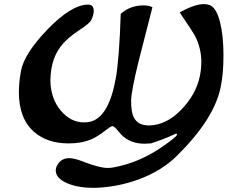

<svg xmlns="http://www.w3.org/2000/svg" viewBox="-20 -678 1100 928"><path d="M833 77.1Q759.3 149.4 646.5 190.4Q549.8 225.1 448.7 229.5Q363.3 232.4 306.4 208.3Q249.5 184.1 249.5 146Q249.5 133.3 255.9 122.1Q273.9 86.9 313.5 86.4Q338.9 86.4 377.9 101.6Q460.4 133.8 500.5 133.8Q513.7 133.8 527.8 131.3Q648.9 109.4 757.3 36.1Q835 -17.1 835.4 -26.9Q835.4 -32.2 830.1 -32.2Q831.5 -32.2 792 -15.1Q762.2 -2 709.5 15.1Q692.9 16.6 678.2 16.6Q609.9 16.6 566.4 -26.9Q556.2 -38.6 545.9 -51.3Q529.3 -69.3 522.5 -68.4Q512.2 -65.9 484.9 -43.9Q451.7 -18.1 422.9 -5.4Q375.5 15.1 314 15.1Q210 15.6 146.5 -39.1Q70.8 -103.5 71.3 -233.4Q71.3 -280.8 81.5 -335.4Q97.2 -418.9 209 -535.2Q325.2 -655.3 405.3 -655.8Q433.1 -655.8 433.1 -625Q433.1 -606 421.9 -582.5Q413.1 -564.5 364.3 -533.2Q308.6 -496.1 282.7 -464.8Q237.8 -413.1 227.1 -336.4Q224.1 -314.5 223.6 -292.5Q223.6 -202.1 274.9 -142.1Q322.3 -86.4 386.7 -86.4Q403.3 -86.4 418.9 -90.3Q506.3 -114.7 539.6 -299.3Q556.6 -395 563.5 -610.8Q608.4 -651.9 674.3 -651.9Q700.2 -651.9 716.8 -643.1Q693.8 -553.2 649.9 -381.8Q614.7 -237.8 613.8 -193.4Q612.8 -135.7 628.4 -107.9Q647.9 -71.8 699.2 -71.8Q710.9 -71.8 723.6 -73.7Q800.8 -84 869.6 -162.4Q938.5 -240.7 950.2 -335Q953.1 -357.9 953.1 -378.9Q953.1 -446.3 920.9 -507.8Q912.1 -524.4 848.6 -617.7Q919.4 -657.7 964.4 -658.2Q977.1 -658.2 989.3 -654.8Q1024.4 -646 1043.5 -570.8Q1060.1 -505.4 1060.1 -410.2Q1060.1 -319.8 1045.9 -253.9Q1013.2 -99.6 833 77.1Z"/></svg>

Font: Accordance
Style: Bold-Italic
Weight: 700
Italic angle: -11°
Version: Version 1.2 (build January 31, 2020) Miklal Software Solutio